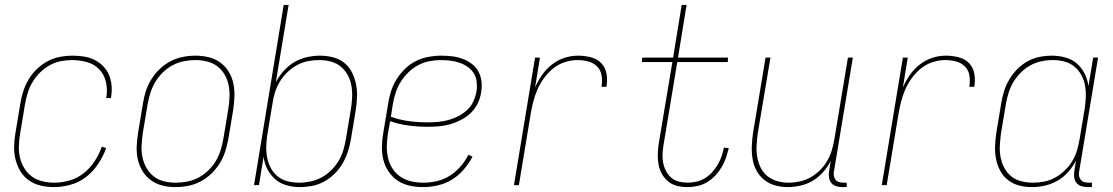

<svg xmlns="http://www.w3.org/2000/svg" viewBox="-20 -755 4540 783"><path d="M201 8Q173 8 146.5 2Q120 -4 98.5 -19Q77 -34 63.5 -56Q50 -78 43.5 -104Q37 -130 37.5 -157.5Q38 -185 43 -213L63 -333Q67 -358 75 -383Q83 -408 97 -431.5Q111 -455 131 -474Q151 -493 174.5 -505.5Q198 -518 224 -523Q250 -528 276 -528Q299 -528 322 -524.5Q345 -521 365 -511Q385 -501 400.5 -485.5Q416 -470 424.5 -449.5Q433 -429 435 -406Q437 -383 433 -359L432 -355H413L414 -359Q419 -390 412 -420.5Q405 -451 385 -472Q365 -493 335.5 -501.5Q306 -510 274 -510Q251 -510 228 -505.5Q205 -501 183 -489Q161 -477 143 -459Q125 -441 112.5 -420Q100 -399 93 -376Q86 -353 82 -330L62 -210Q58 -185 57 -160Q56 -135 61.5 -112Q67 -89 79.5 -68.5Q92 -48 111 -34.5Q130 -21 153.5 -15.5Q177 -10 202 -10Q233 -10 265 -19.5Q297 -29 322.5 -49.5Q348 -70 366.5 -98.5Q385 -127 395 -157L413 -151Q401 -118 381 -87.5Q361 -57 332.5 -34.5Q304 -12 269 -2Q234 8 201 8Z M695 8Q668 8 642 1.5Q616 -5 595.5 -20Q575 -35 561.5 -57Q548 -79 542 -105Q536 -131 537.5 -158.5Q539 -186 543 -213L563 -333Q567 -359 575 -384Q583 -409 597.5 -432Q612 -455 632 -474Q652 -493 676 -505.5Q700 -518 726 -523Q752 -528 778 -528Q805 -528 831.5 -521.5Q858 -515 878.5 -500Q899 -485 912.5 -463Q926 -441 931.5 -415Q937 -389 936 -361.5Q935 -334 931 -307L911 -187Q906 -161 898 -136Q890 -111 875.5 -88Q861 -65 841 -46Q821 -27 797 -14.5Q773 -2 747 3Q721 8 695 8ZM696 -10Q719 -10 743 -14.5Q767 -19 789 -30.5Q811 -42 829.5 -60Q848 -78 860.5 -99Q873 -120 880 -143.5Q887 -167 891 -190L911 -310Q915 -334 916 -358.5Q917 -383 912.5 -406.5Q908 -430 896.5 -450Q885 -470 867 -484Q849 -498 825.5 -504Q802 -510 777 -510Q754 -510 730.5 -505.5Q707 -501 685 -489.5Q663 -478 644.5 -460Q626 -442 613.5 -421Q601 -400 593.5 -376.5Q586 -353 582 -330L562 -210Q559 -186 557.5 -161.5Q556 -137 561 -113.5Q566 -90 577.5 -70Q589 -50 606.5 -36Q624 -22 647.5 -16Q671 -10 696 -10Z M1203 8Q1175 8 1148.5 0.5Q1122 -7 1102.5 -24Q1083 -41 1070.5 -65Q1058 -89 1055 -116L1036 0H1016L1137 -735H1157L1105 -420Q1118 -445 1137.5 -466.5Q1157 -488 1181 -502Q1205 -516 1232 -522Q1259 -528 1285 -528Q1312 -528 1337.5 -521.5Q1363 -515 1383 -499.5Q1403 -484 1414.5 -461.5Q1426 -439 1431.5 -413.5Q1437 -388 1436 -361Q1435 -334 1431 -307L1411 -187Q1407 -162 1399 -137.5Q1391 -113 1378 -90Q1365 -67 1345.5 -47.5Q1326 -28 1302.5 -15Q1279 -2 1253.5 3Q1228 8 1203 8ZM1200 -10Q1223 -10 1246.5 -15Q1270 -20 1291.5 -31.5Q1313 -43 1331 -61Q1349 -79 1361.5 -100Q1374 -121 1380.5 -144Q1387 -167 1391 -190L1411 -310Q1415 -334 1416 -358.5Q1417 -383 1413 -406Q1409 -429 1398 -449Q1387 -469 1369.5 -483.5Q1352 -498 1329 -504Q1306 -510 1281 -510Q1258 -510 1235 -505.5Q1212 -501 1190.5 -489Q1169 -477 1151 -459.5Q1133 -442 1120.5 -421Q1108 -400 1101 -377Q1094 -354 1091 -331L1071 -211Q1067 -187 1066 -162.5Q1065 -138 1069 -115Q1073 -92 1083.5 -71.5Q1094 -51 1111.5 -36.5Q1129 -22 1152 -16Q1175 -10 1200 -10Z M1705 8Q1677 8 1650 2Q1623 -4 1601.5 -18.5Q1580 -33 1565 -55Q1550 -77 1543.5 -103Q1537 -129 1537.5 -157Q1538 -185 1543 -213L1563 -333Q1567 -359 1575 -384Q1583 -409 1597.5 -432Q1612 -455 1632 -474.5Q1652 -494 1676 -506Q1700 -518 1726.5 -523Q1753 -528 1778 -528Q1801 -528 1823 -525.5Q1845 -523 1865.5 -515.5Q1886 -508 1903.5 -495Q1921 -482 1931 -463.5Q1941 -445 1943.5 -423Q1946 -401 1942 -378Q1939 -356 1928.5 -334Q1918 -312 1900.5 -295Q1883 -278 1861 -266.5Q1839 -255 1816.5 -248.5Q1794 -242 1771 -240Q1748 -238 1725 -238Q1685 -238 1646 -243Q1607 -248 1571 -261L1562 -210Q1558 -185 1557.5 -159.5Q1557 -134 1562.5 -110.5Q1568 -87 1581 -67Q1594 -47 1613.5 -34Q1633 -21 1657 -15.5Q1681 -10 1707 -10Q1734 -10 1762 -16.5Q1790 -23 1814.5 -38.5Q1839 -54 1858.5 -76.5Q1878 -99 1890 -124L1907 -116Q1892 -88 1871 -63.5Q1850 -39 1823 -22.5Q1796 -6 1765.5 1Q1735 8 1705 8ZM1725 -256Q1746 -256 1767 -258Q1788 -260 1808.5 -265.5Q1829 -271 1848.5 -281Q1868 -291 1884.5 -306Q1901 -321 1910 -340.5Q1919 -360 1923 -381Q1926 -401 1924 -420.5Q1922 -440 1912.5 -455.5Q1903 -471 1887.5 -482Q1872 -493 1854.5 -499Q1837 -505 1817.5 -507.5Q1798 -510 1778 -510Q1755 -510 1731.5 -505.5Q1708 -501 1686 -489.5Q1664 -478 1645.5 -460Q1627 -442 1614 -421Q1601 -400 1593.5 -377Q1586 -354 1582 -330L1574 -279Q1609 -266 1647.5 -261Q1686 -256 1725 -256Z M2076 0 2162 -520H2182L2162 -398Q2173 -424 2190 -448.5Q2207 -473 2230.5 -491.5Q2254 -510 2281.5 -519Q2309 -528 2337 -528Q2364 -528 2389.5 -521.5Q2415 -515 2432 -497.5Q2449 -480 2453.5 -454Q2458 -428 2453 -401H2433Q2437 -424 2433.5 -446.5Q2430 -469 2415 -484Q2400 -499 2378.5 -504.5Q2357 -510 2334 -510Q2309 -510 2283 -501.5Q2257 -493 2236 -476Q2215 -459 2198.5 -436.5Q2182 -414 2171.5 -389.5Q2161 -365 2154.5 -339.5Q2148 -314 2144 -289L2096 0Z M2784 8Q2762 8 2741.5 3Q2721 -2 2705.5 -14.5Q2690 -27 2680 -44.5Q2670 -62 2666 -82.5Q2662 -103 2662.5 -124.5Q2663 -146 2666 -167L2722 -502H2598L2599 -520H2725L2760 -735H2780L2745 -520H2949L2948 -502H2742L2686 -164Q2683 -146 2682 -127Q2681 -108 2684.5 -90.5Q2688 -73 2696.5 -57Q2705 -41 2718 -30Q2731 -19 2748.5 -14.5Q2766 -10 2785 -10Q2803 -10 2821.5 -14.5Q2840 -19 2856 -29Q2872 -39 2885 -53.5Q2898 -68 2907.5 -84.5Q2917 -101 2923 -118.5Q2929 -136 2932 -153L2952 -151Q2947 -131 2940.5 -111.5Q2934 -92 2923 -73.5Q2912 -55 2897 -39Q2882 -23 2863.5 -12Q2845 -1 2824.5 3.5Q2804 8 2784 8Z M3192 8Q3165 8 3140.5 1Q3116 -6 3096.5 -21.5Q3077 -37 3065 -59.5Q3053 -82 3049 -107.5Q3045 -133 3046 -159.5Q3047 -186 3051 -213L3102 -520H3122L3070 -210Q3067 -186 3065.5 -162Q3064 -138 3068 -115Q3072 -92 3082 -71.5Q3092 -51 3109.5 -37Q3127 -23 3149.5 -16.5Q3172 -10 3196 -10Q3218 -10 3241.5 -15Q3265 -20 3286 -32Q3307 -44 3324.5 -61.5Q3342 -79 3354 -100Q3366 -121 3372.5 -143.5Q3379 -166 3383 -189L3438 -520H3458L3381 -56Q3379 -47 3380.5 -38Q3382 -29 3387.5 -22Q3393 -15 3401.5 -12.5Q3410 -10 3419 -10H3433V8H3416Q3403 8 3391 4.5Q3379 1 3371 -8Q3363 -17 3361 -30Q3359 -43 3361 -56L3368 -99Q3356 -75 3337 -53.5Q3318 -32 3294.5 -18Q3271 -4 3244.5 2Q3218 8 3192 8Z M3576 0 3662 -520H3682L3662 -398Q3673 -424 3690 -448.5Q3707 -473 3730.5 -491.5Q3754 -510 3781.5 -519Q3809 -528 3837 -528Q3864 -528 3889.5 -521.5Q3915 -515 3932 -497.5Q3949 -480 3953.5 -454Q3958 -428 3953 -401H3933Q3937 -424 3933.5 -446.5Q3930 -469 3915 -484Q3900 -499 3878.5 -504.5Q3857 -510 3834 -510Q3809 -510 3783 -501.5Q3757 -493 3736 -476Q3715 -459 3698.5 -436.5Q3682 -414 3671.5 -389.5Q3661 -365 3654.5 -339.5Q3648 -314 3644 -289L3596 0Z M4188 8Q4161 8 4136 1.5Q4111 -5 4091 -20.5Q4071 -36 4059 -58.5Q4047 -81 4042 -106.5Q4037 -132 4038 -159Q4039 -186 4043 -213L4063 -333Q4067 -358 4074.5 -382.5Q4082 -407 4095.5 -430Q4109 -453 4128 -472.5Q4147 -492 4170.5 -505Q4194 -518 4219.5 -523Q4245 -528 4270 -528Q4298 -528 4325 -520.5Q4352 -513 4371.5 -496Q4391 -479 4403 -455Q4415 -431 4419 -404L4438 -520H4458L4381 -56Q4379 -47 4380.5 -38Q4382 -29 4387.5 -22Q4393 -15 4401.5 -12.5Q4410 -10 4419 -10H4433V8H4416Q4403 8 4391 4.5Q4379 1 4371 -8Q4363 -17 4361 -30Q4359 -43 4361 -56L4368 -100Q4355 -75 4336 -53.5Q4317 -32 4292.5 -18Q4268 -4 4241 2Q4214 8 4188 8ZM4192 -10Q4215 -10 4238.5 -14.5Q4262 -19 4283.5 -31Q4305 -43 4323 -60.5Q4341 -78 4353.5 -99Q4366 -120 4372.5 -143Q4379 -166 4383 -189L4403 -309Q4407 -333 4408 -357.5Q4409 -382 4405 -405Q4401 -428 4390 -448.5Q4379 -469 4361.5 -483.5Q4344 -498 4321 -504Q4298 -510 4273 -510Q4250 -510 4226.5 -505Q4203 -500 4182 -488.5Q4161 -477 4143 -459Q4125 -441 4112.5 -420Q4100 -399 4093 -376Q4086 -353 4082 -330L4062 -210Q4059 -186 4057.5 -161.5Q4056 -137 4060.5 -114Q4065 -91 4075.5 -71Q4086 -51 4103.5 -36.5Q4121 -22 4144 -16Q4167 -10 4192 -10Z"/></svg>

Font: Iosevka Term Curly Thin
Style: Italic
Weight: 100
Italic angle: -9°
Designer: Belleve Invis
Foundry: Belleve Invis
Version: Version 32.3.0